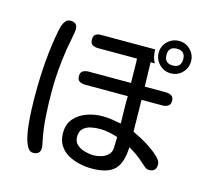

<svg xmlns="http://www.w3.org/2000/svg" viewBox="-121 -979 1243 1159"><g transform="rotate(15 500.0 -399.5)"><path d="M859.4 -637.7Q817.4 -637.7 787.6 -667.5Q757.8 -697.3 757.8 -739.3Q757.8 -782.2 788.1 -811Q818.4 -839.8 860.4 -839.8Q901.4 -839.8 930.7 -810.1Q960 -780.3 960 -739.3Q960 -697.3 931.2 -667.5Q902.3 -637.7 859.4 -637.7ZM859.4 -686.5Q911.1 -686.5 911.1 -739.3Q911.1 -791 858.4 -791Q806.6 -791 806.6 -739.3Q806.6 -686.5 859.4 -686.5ZM180.7 41Q160.2 41 146.5 18.6Q132.8 -3.9 124 -40.5Q115.2 -77.1 111.3 -119.6Q107.4 -162.1 105.5 -202.1Q103.5 -242.2 103.5 -272.5Q103.5 -302.7 103.5 -314.5Q103.5 -413.1 111.8 -513.2Q120.1 -613.3 138.7 -710Q141.6 -725.6 147.5 -743.7Q153.3 -761.7 164.6 -774.9Q175.8 -788.1 195.3 -788.1Q238.3 -788.1 238.3 -746.1Q238.3 -740.2 237.3 -733.9Q236.3 -727.5 235.4 -721.7Q231.4 -697.3 226.6 -671.9Q221.7 -646.5 216.8 -621.1Q206.1 -553.7 200.2 -485.4Q194.3 -417 194.3 -348.6Q194.3 -271.5 199.2 -192.9Q204.1 -114.3 219.7 -39.1Q221.7 -29.3 223.6 -20Q225.6 -10.7 225.6 0Q225.6 21.5 213.4 31.2Q201.2 41 180.7 41ZM546.9 41Q508.8 41 469.7 32.2Q430.7 23.4 397.9 4.9Q365.2 -13.7 345.2 -45.4Q325.2 -77.1 325.2 -122.1Q325.2 -178.7 356 -213.4Q386.7 -248 433.6 -264.6Q480.5 -281.2 529.3 -281.2Q559.6 -281.2 588.9 -276.9Q618.2 -272.5 647.5 -266.6Q646.5 -309.6 645.5 -352.5Q644.5 -395.5 645.5 -437.5H379.9Q358.4 -437.5 343.8 -446.3Q329.1 -455.1 329.1 -478.5Q329.1 -502 343.8 -510.7Q358.4 -519.5 379.9 -519.5H643.6Q642.6 -557.6 642.6 -595.2Q642.6 -632.8 640.6 -670.9H397.5Q376 -670.9 361.8 -679.7Q347.7 -688.5 347.7 -711.9Q347.7 -734.4 359.9 -743.7Q372.1 -752.9 392.6 -752.9H732.4Q732.4 -731.4 736.8 -710.4Q741.2 -689.5 752 -670.9H725.6L729.5 -519.5H860.4Q881.8 -519.5 896.5 -510.7Q911.1 -502 911.1 -478.5Q911.1 -455.1 896.5 -446.3Q881.8 -437.5 860.4 -437.5H731.4L734.4 -239.3Q752 -231.4 783.7 -214.8Q815.4 -198.2 848.6 -175.8Q881.8 -153.3 905.3 -129.9Q928.7 -106.4 928.7 -85.9Q928.7 -40 883.8 -40Q870.1 -40 857.4 -50.3Q844.7 -60.5 835 -69.3Q812.5 -90.8 787.1 -108.9Q761.7 -127 734.4 -142.6Q731.4 -43.9 689 -1.5Q646.5 41 546.9 41ZM537.1 -39.1Q560.5 -39.1 585 -46.4Q609.4 -53.7 627 -70.3Q644.5 -86.9 645.5 -114.3Q646.5 -130.9 646.5 -148.4Q646.5 -166 647.5 -182.6Q620.1 -191.4 591.8 -197.3Q563.5 -203.1 535.2 -203.1Q507.8 -203.1 479.5 -197.3Q451.2 -191.4 432.1 -173.8Q413.1 -156.2 413.1 -122.1Q413.1 -90.8 433.6 -72.8Q454.1 -54.7 483.4 -46.9Q512.7 -39.1 537.1 -39.1Z"/></g></svg>

Font: Kosugi Maru
Style: Regular
Weight: 400
Designer: MOTOYA
Version: Version 4.002